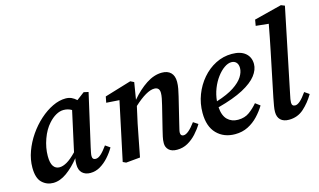

<svg xmlns="http://www.w3.org/2000/svg" viewBox="-88 -993 2107 1268"><g transform="rotate(-15 965.5 -358.5)"><path d="M150 -166Q150 -119 165 -97Q180 -75 207 -75Q230 -75 258 -91Q286 -107 324 -146L384 -419Q359 -434 329 -434Q303 -434 276.5 -419Q250 -404 226 -377Q192 -340 171 -281.5Q150 -223 150 -166ZM394 14Q360 14 339 -5.5Q318 -25 318 -65Q318 -89 322 -106Q281 -54 234 -20Q187 14 140 14Q96 14 64 -16.5Q32 -47 32 -119Q32 -174 52 -229Q72 -284 106 -333.5Q140 -383 183 -421.5Q226 -460 272 -482Q318 -504 361 -504Q384 -504 401.5 -496Q419 -488 435 -473L488 -513L520 -506L439 -150Q435 -131 432 -116.5Q429 -102 429 -92Q429 -67 452 -67Q469 -67 488.5 -84.5Q508 -102 533 -137L565 -115Q546 -82 519.5 -52.5Q493 -23 461.5 -4.5Q430 14 394 14Z M987 14Q950 14 931 -4Q912 -22 912 -50Q912 -72 917 -94Q922 -116 928 -141L966 -295Q972 -319 976 -340Q980 -361 980 -376Q980 -415 944 -415Q892 -415 804 -334L779 -221Q768 -166 757.5 -111Q747 -56 736 0L639 9L618 -1L703 -401L614 -407L622 -448L804 -503L828 -491L809 -375Q858 -433 912 -468.5Q966 -504 1020 -504Q1059 -504 1080.5 -482.5Q1102 -461 1102 -420Q1102 -398 1097.5 -373.5Q1093 -349 1087 -325L1044 -148Q1040 -129 1036 -114.5Q1032 -100 1032 -90Q1032 -67 1053 -67Q1084 -67 1134 -135L1166 -114Q1147 -82 1120 -52.5Q1093 -23 1060 -4.5Q1027 14 987 14Z M1481 -452Q1458 -452 1432 -434Q1406 -416 1382.5 -384.5Q1359 -353 1343 -312.5Q1327 -272 1323 -227Q1399 -251 1443.5 -280.5Q1488 -310 1507.5 -341Q1527 -372 1527 -400Q1527 -425 1514.5 -438.5Q1502 -452 1481 -452ZM1384 14Q1307 14 1259 -35Q1211 -84 1211 -177Q1211 -242 1233.5 -300.5Q1256 -359 1295.5 -405Q1335 -451 1387 -477.5Q1439 -504 1498 -504Q1558 -504 1590.5 -476.5Q1623 -449 1623 -402Q1623 -363 1593 -324Q1563 -285 1497.5 -250Q1432 -215 1323 -186Q1327 -128 1355 -100.5Q1383 -73 1427 -73Q1473 -73 1505 -96.5Q1537 -120 1562 -150L1594 -126Q1573 -91 1542.5 -58.5Q1512 -26 1472.5 -6Q1433 14 1384 14Z M1752 14Q1715 14 1695 -5Q1675 -24 1675 -59Q1675 -78 1679 -100Q1683 -122 1689 -154L1751 -454Q1760 -499 1769 -543.5Q1778 -588 1786 -633L1699 -642L1706 -683L1895 -731L1920 -721L1802 -149Q1793 -110 1793 -92Q1793 -67 1816 -67Q1831 -67 1850 -83.5Q1869 -100 1895 -137L1927 -115Q1896 -62 1853.5 -24Q1811 14 1752 14Z"/></g></svg>

Font: Source Serif 4 SmText Semibold
Style: Italic
Weight: 600
Italic angle: -12°
Designer: Frank Grießhammer
Foundry: Adobe
Version: Version 4.005;hotconv 1.1.0;makeotfexe 2.6.0